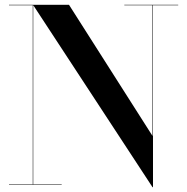

<svg xmlns="http://www.w3.org/2000/svg" viewBox="-20 -770 780 800"><path d="M17.5 -2V0H237V-2H118.5V-748.5L615.5 10H617.5V-748H722.5V-750H498V-748H615.5V-203.5L267.5 -750H17.5V-748H116.5V-2Z"/></svg>

Font: Bodoni* 96pt Medium
Style: Regular
Weight: 500
Version: Version 2.3